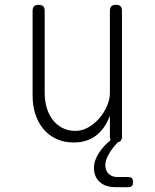

<svg xmlns="http://www.w3.org/2000/svg" viewBox="-20 -580 640 795"><path d="M510 153Q521 153 526 158Q531 163 531 174Q531 185 526 190Q521 195 510 195H458Q417 195 393 173.5Q369 152 369 115Q369 84 391 51Q409 24 438 0Q435 -6 435 -15V-101Q415 -47 377.5 -18.5Q340 10 285 10Q245 10 213 -5Q181 -20 159.5 -46Q138 -72 126.5 -107Q115 -142 115 -183V-535Q115 -548 121 -554Q127 -560 140 -560Q153 -560 159 -554Q165 -548 165 -535V-195Q165 -164 173 -135.5Q181 -107 197 -85.5Q213 -64 237 -51Q261 -38 292 -38Q320 -38 345.5 -52.5Q371 -67 391 -90Q411 -113 423 -141Q435 -169 435 -195V-535Q435 -548 441 -554Q447 -560 460 -560Q473 -560 479 -554Q485 -548 485 -535V-10H488L484 -7Q483 0 479 4Q475 8 468 9Q446 32 433 54Q416 82 416 103Q416 126 429.5 139.5Q443 153 467 153Z"/></svg>

Font: Maple Mono NL Thin
Style: Regular
Weight: 250
Monospace: yes
Designer: subframe7536
Version: Version 7.000